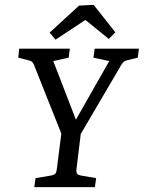

<svg xmlns="http://www.w3.org/2000/svg" viewBox="-20 -769 591 789"><path d="M242 -195 119 -504Q117 -509 112.5 -514Q108 -519 98 -521L55 -532L59 -569H267L262 -532L199 -518L302 -251H277L429 -518L364 -532L369 -569H551L546 -532L505 -522Q488 -519 480 -505L298 -195ZM121 0 126 -37 186 -47Q200 -49 206 -54Q212 -59 214 -78L233 -228H313L294 -72Q293 -59 298 -54Q303 -49 316 -47L375 -37L370 0ZM184 -635 305 -746 365 -749 454 -636 427 -609 331 -687 208 -606Z"/></svg>

Font: Rasa
Style: Italic
Weight: 400
Italic angle: -7.10001°
Designer: Anna Giedrys (Yrsa+Rasa design), David Brezina (Yrsa art-direction, Rasa art-direction, design)
Foundry: Rosetta Type Foundry
Version: Version 2.004